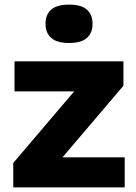

<svg xmlns="http://www.w3.org/2000/svg" viewBox="-20 -813 590 833"><path d="M37.5 0V-106L326.5 -445.5V-416.5H43V-547H515.5V-441L226.5 -101.5V-130.5H521V0ZM279.5 -626.5Q227.5 -626.5 202.5 -648.2Q177.5 -670 177.5 -709.5Q177.5 -750 202.5 -771.5Q227.5 -793 279.5 -793Q332 -793 356.8 -771.5Q381.5 -750 381.5 -709.5Q381.5 -670 356.8 -648.2Q332 -626.5 279.5 -626.5Z"/></svg>

Font: Encode Sans SemiExpanded
Style: Bold
Weight: 700
Width: 6
Designer: Multiple Designers
Foundry: Impallari Type
Version: Version 3.002